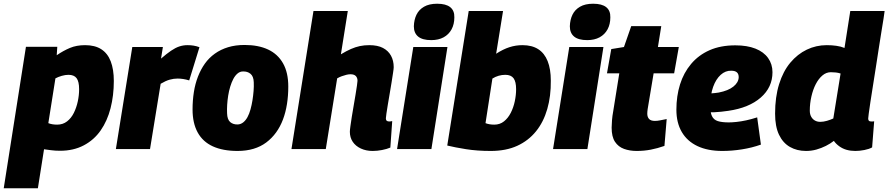

<svg xmlns="http://www.w3.org/2000/svg" viewBox="-55 -799 4761 1029"><path d="M-35 210 84 -548H252L249 -503Q284 -527 319.5 -542Q355 -557 401 -557Q454 -557 488 -535Q522 -513 538.5 -470Q555 -427 555 -365Q555 -287 537.5 -219Q520 -151 484.5 -100Q449 -49 394 -20Q339 9 267 9Q241 9 218.5 6Q196 3 181 1L148 210ZM251 -131Q282 -131 304.5 -148.5Q327 -166 341 -194.5Q355 -223 362 -256Q369 -289 369 -321Q369 -362 355.5 -380Q342 -398 312 -398Q295 -398 276 -392.5Q257 -387 242 -379L204 -139Q214 -135 226 -133Q238 -131 251 -131Z M818 -547 808 -485Q838 -511 861.5 -527Q885 -543 906 -550Q927 -557 950 -557Q967 -557 982.5 -554.5Q998 -552 1014 -546L959 -368Q943 -373 927 -375.5Q911 -378 897 -378Q876 -378 854.5 -372Q833 -366 806 -350L749 0H566L654 -547Z M1218 10Q1140 10 1086 -14.5Q1032 -39 1004.5 -89Q977 -139 977 -212Q977 -261 984 -305.5Q991 -350 1006 -388.5Q1021 -427 1043 -458Q1065 -489 1096.5 -511.5Q1128 -534 1167.5 -546Q1207 -558 1256 -558Q1330 -558 1382 -533.5Q1434 -509 1462 -459.5Q1490 -410 1490 -335Q1490 -286 1483 -241.5Q1476 -197 1461.5 -158.5Q1447 -120 1424.5 -89Q1402 -58 1372 -35.5Q1342 -13 1303.5 -1.5Q1265 10 1218 10ZM1220 -132Q1236 -133 1249 -143.5Q1262 -154 1271.5 -171.5Q1281 -189 1287.5 -212.5Q1294 -236 1298 -261Q1302 -286 1304 -311Q1306 -336 1305 -358Q1304 -390 1287.5 -403.5Q1271 -417 1247 -416Q1231 -416 1218 -405Q1205 -394 1195.5 -376Q1186 -358 1179 -335Q1172 -312 1168 -287Q1164 -262 1162.5 -237.5Q1161 -213 1162 -192Q1163 -158 1179 -144.5Q1195 -131 1220 -132Z M2013 -165Q2013 -156 2017.5 -152Q2022 -148 2031 -148Q2033 -148 2038 -148.5Q2043 -149 2047 -150L2037 -8Q2018 0 1992.5 5Q1967 10 1942 10Q1907 10 1879 -3Q1851 -16 1835.5 -39Q1820 -62 1820 -93Q1820 -101 1823 -123Q1826 -145 1830.5 -173.5Q1835 -202 1840.5 -233Q1846 -264 1850.5 -292Q1855 -320 1858 -340Q1861 -360 1861 -366Q1861 -382 1852 -391.5Q1843 -401 1823 -401Q1813 -401 1801 -398Q1789 -395 1776.5 -390.5Q1764 -386 1752 -379L1691 0H1507L1625 -740H1809L1772 -508Q1802 -526 1826 -536.5Q1850 -547 1873.5 -552Q1897 -557 1924 -557Q1969 -557 1997.5 -542Q2026 -527 2040.5 -500.5Q2055 -474 2055 -439Q2055 -431 2051.5 -408.5Q2048 -386 2043.5 -357Q2039 -328 2033.5 -297Q2028 -266 2023.5 -238Q2019 -210 2016 -190.5Q2013 -171 2013 -165Z M2073 0 2160 -547H2343L2257 0ZM2288 -779Q2335 -779 2358 -760.5Q2381 -742 2380 -706Q2380 -669 2365 -641.5Q2350 -614 2322.5 -599Q2295 -584 2256 -584Q2209 -584 2186 -603Q2163 -622 2163 -658Q2164 -693 2177 -720Q2190 -747 2217.5 -763Q2245 -779 2288 -779Z M2641 -740 2604 -511Q2641 -535 2675 -546Q2709 -557 2745 -557Q2796 -557 2829.5 -535.5Q2863 -514 2880 -471.5Q2897 -429 2897 -367Q2898 -284 2878 -214.5Q2858 -145 2817.5 -95Q2777 -45 2717 -17.5Q2657 10 2575 10Q2502 10 2442.5 0.5Q2383 -9 2342 -19L2457 -740ZM2653 -398Q2635 -398 2617.5 -393Q2600 -388 2584 -378L2547 -139Q2557 -135 2569 -133Q2581 -131 2594 -131Q2624 -131 2646 -148.5Q2668 -166 2682.5 -194.5Q2697 -223 2704 -256.5Q2711 -290 2711 -321Q2711 -361 2697.5 -379.5Q2684 -398 2653 -398Z M2909 0 2996 -547H3179L3093 0ZM3124 -779Q3171 -779 3194 -760.5Q3217 -742 3216 -706Q3216 -669 3201 -641.5Q3186 -614 3158.5 -599Q3131 -584 3092 -584Q3045 -584 3022 -603Q2999 -622 2999 -658Q3000 -693 3013 -720Q3026 -747 3053.5 -763Q3081 -779 3124 -779Z M3518 -161 3506 -17Q3469 -4 3433 3Q3397 10 3357 10Q3320 10 3289.5 -1Q3259 -12 3241 -39Q3223 -66 3223 -115Q3223 -131 3225 -155Q3227 -179 3231 -200L3264 -406H3198L3221 -536L3289 -547L3328 -659H3489L3471 -547H3583L3558 -406H3448L3416 -214Q3415 -207 3414.5 -201Q3414 -195 3414 -190Q3414 -172 3423.5 -161.5Q3433 -151 3455 -151Q3468 -151 3482.5 -154Q3497 -157 3518 -161Z M3719 -299Q3735 -297 3756.5 -298.5Q3778 -300 3797 -303Q3848 -313 3875.5 -335Q3903 -357 3904 -385Q3904 -403 3894 -411.5Q3884 -420 3864 -420Q3833 -421 3807.5 -398Q3782 -375 3767 -333.5Q3752 -292 3752 -234Q3751 -197 3760.5 -177Q3770 -157 3792 -150Q3814 -143 3851 -143Q3868 -143 3892 -145.5Q3916 -148 3944 -154Q3972 -160 4003 -170L4023 -24Q3975 -7 3921.5 1.5Q3868 10 3816 10Q3738 10 3683 -16Q3628 -42 3599 -91.5Q3570 -141 3570 -211Q3570 -284 3589.5 -346.5Q3609 -409 3649 -456.5Q3689 -504 3748 -530Q3807 -556 3886 -556Q3949 -556 3993.5 -538.5Q4038 -521 4061.5 -488Q4085 -455 4085 -412Q4085 -331 4022 -276Q3959 -221 3848 -205Q3808 -199 3774 -197.5Q3740 -196 3708 -200Z M4529 10Q4504 10 4482.5 4Q4461 -2 4443 -15Q4425 -28 4414 -44Q4395 -29 4371 -17Q4347 -5 4320.5 2.5Q4294 10 4265 10Q4216 10 4178.5 -11.5Q4141 -33 4120 -77Q4099 -121 4099 -190Q4099 -279 4120.5 -348Q4142 -417 4180.5 -463Q4219 -509 4269 -533Q4319 -557 4376 -557Q4403 -557 4427.5 -553.5Q4452 -550 4471 -542L4502 -740H4686Q4685 -730 4680.5 -701Q4676 -672 4669 -630Q4662 -588 4654.5 -538.5Q4647 -489 4639 -438Q4631 -387 4623.5 -339.5Q4616 -292 4610 -253.5Q4604 -215 4601 -191Q4598 -167 4598 -164Q4598 -156 4601.5 -152Q4605 -148 4614 -148Q4618 -148 4622.5 -148Q4627 -148 4630 -149L4619 -9Q4603 0 4577.5 5Q4552 10 4529 10ZM4341 -146Q4358 -146 4377 -151.5Q4396 -157 4411 -164L4450 -405Q4438 -409 4425 -410.5Q4412 -412 4398 -412Q4373 -412 4352.5 -394.5Q4332 -377 4317 -348Q4302 -319 4293.5 -281.5Q4285 -244 4285 -206Q4285 -187 4292.5 -173.5Q4300 -160 4312.5 -153Q4325 -146 4341 -146Z"/></svg>

Font: Georama ExtraCondensed Thin ExtraBold
Style: Italic
Weight: 800
Italic angle: -9°
Version: Version 1.001